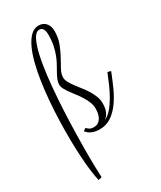

<svg xmlns="http://www.w3.org/2000/svg" viewBox="-207 -686 809 967"><g transform="rotate(-30 197.5 -202.5)"><path d="M232.9 -109.9Q232.9 -128.4 225.6 -147Q218.3 -165.5 207.3 -183.3Q196.3 -201.2 183.3 -217.8Q170.4 -234.4 159.4 -249.8Q148.4 -265.1 141.1 -278.8Q133.8 -292.5 133.8 -304.2Q133.8 -318.8 139.6 -333.3Q145.5 -347.7 154.3 -363.5Q163.1 -379.4 173.3 -397.5Q183.6 -415.5 192.4 -438Q201.2 -460.4 207 -488Q212.9 -515.6 212.9 -550.8Q212.9 -558.6 211.7 -566.7Q210.4 -574.7 207.3 -581.1Q204.1 -587.4 198.7 -591.3Q193.4 -595.2 185.1 -595.2Q165 -595.2 149.9 -566.2Q134.8 -537.1 123.5 -488.3Q112.3 -439.5 104.7 -375.7Q97.2 -312 92.5 -242.9Q87.9 -173.8 85.7 -104.2Q83.5 -34.7 83 26.1Q82.5 86.9 83.5 134Q84.5 181.2 85.9 205.1L65.9 210Q60.1 187 55.2 149.9Q50.3 112.8 47.4 65.9Q44.4 19 43.7 -35.2Q43 -89.4 44.7 -146Q46.4 -202.6 51 -259.5Q55.7 -316.4 63.5 -368.4Q71.3 -420.4 83 -465.6Q94.7 -510.7 110.6 -543.9Q126.5 -577.1 146.5 -596.2Q166.5 -615.2 191.9 -615.2Q218.3 -615.2 233.6 -597.7Q249 -580.1 249 -550.8Q249 -511.7 236.6 -479.5Q224.1 -447.3 209 -419.9Q193.8 -392.6 181.4 -369.6Q168.9 -346.7 168.9 -326.2Q168.9 -312.5 177 -297.6Q185.1 -282.7 197 -266.4Q209 -250 222.9 -232.7Q236.8 -215.3 248.8 -196.3Q260.7 -177.2 268.8 -157Q276.9 -136.7 276.9 -115.2Q276.9 -84.5 268.1 -65.4Q259.3 -46.4 244.1 -36.1Q265.6 -44.9 284.9 -67.4Q304.2 -89.8 320.8 -118.9Q337.4 -147.9 351.3 -179.7Q365.2 -211.4 376 -238.8L395 -233.9Q378.4 -191.4 360.1 -150.9Q341.8 -110.4 318.6 -78.6Q295.4 -46.9 266.4 -27.3Q237.3 -7.8 199.2 -7.8Q189 -7.8 178.2 -9.5Q167.5 -11.2 157.7 -14.9Q147.9 -18.6 139.2 -24.9Q130.4 -31.2 124 -40L140.1 -50.8Q144.5 -43.9 153.8 -38.1Q163.1 -32.2 178.2 -32.2Q192.9 -32.2 203.1 -38.3Q213.4 -44.4 220 -54.9Q226.6 -65.4 229.7 -79.6Q232.9 -93.8 232.9 -109.9Z"/></g></svg>

Font: Clicker Script
Style: Regular
Weight: 400
Designer: Astigmatic (AOETI)
Foundry: Astigmatic (AOETI)
Version: Version 1.000